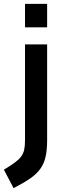

<svg xmlns="http://www.w3.org/2000/svg" viewBox="-52 -728 335 990"><path d="M77 -499H191V-5Q191 45 183 80.5Q175 116 155.5 143Q136 170 102.5 193Q69 216 18 242L-32 147Q1 127 22 112Q43 97 55.5 81Q68 65 72.5 45Q77 25 77 -6ZM77 -708H191V-587H77Z"/></svg>

Font: Panefresco 800wt
Style: Regular
Weight: 800
Designer: Campivisivi
Foundry: Campivisivi & Chank Co
Version: Version 1.001